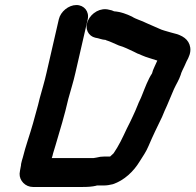

<svg xmlns="http://www.w3.org/2000/svg" viewBox="-20 -714 778 764"><path d="M214 -637 165 -424C157 -388 148 -360 138 -323C130 -287 119 -254 111 -222C99 -179 81 -130 71 -88C68 -79 66 -71 64 -62C64 -57 63 -53 62 -48C60 -39 59 -31 58 -23C57 5 81 30 111 30H309C329 30 346 29 363 25C364 24 366 24 367 24H394C405 24 417 22 429 19C474 4 512 -32 536 -72C548 -91 562 -111 571 -133C588 -173 606 -210 625 -249L635 -273C648 -300 659 -330 672 -359C681 -379 692 -395 699 -416C701 -426 710 -442 714 -451L722 -469C732 -487 740 -505 737 -525C732 -558 705 -574 670 -582L659 -585C640 -591 627 -593 611 -601L563 -622C544 -632 522 -637 505 -648C484 -658 461 -667 434 -669C428 -672 422 -674 415 -675C380 -685 344 -663 330 -632C315 -598 333 -570 359 -564C374 -562 384 -556 401 -555L402 -554C419 -549 438 -539 453 -533C475 -527 493 -517 511 -509L527 -501C533 -499 538 -497 544 -494C564 -485 583 -481 606 -473C600 -458 588 -437 585 -422C569 -398 557 -365 545 -335C540 -321 533 -310 528 -296L518 -272C511 -257 505 -243 498 -229C480 -195 465 -157 446 -126C442 -119 436 -111 432 -104C428 -100 423 -96 418 -91H393C384 -91 375 -90 364 -87L352 -85H186C188 -91 190 -97 191 -103C194 -113 197 -124 201 -136C219 -197 237 -255 252 -321C262 -358 272 -388 280 -424L329 -637C336 -668 315 -694 284 -694C253 -694 221 -668 214 -637Z"/></svg>

Font: Electronic
Style: UltHvIt
Weight: 900
Version: Version 1.011